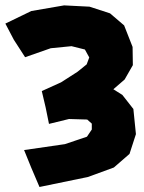

<svg xmlns="http://www.w3.org/2000/svg" viewBox="-39 -541 549 731"><path d="M-18.6 -451.2 13.7 -389.6 56.6 -323.2 154.3 -357.4 233.4 -365.2 284.2 -352.5 300.8 -322.3 291 -295.9 255.9 -267.6 193.4 -227.5 120.1 -194.3 134.8 -131.8 147.5 -69.3 223.6 -87.9 293 -85.9 310.5 -70.3V-47.9L292 -20.5L208 7.8L52.7 30.3L80.1 97.7L111.3 170.9L295.9 132.8L394.5 96.7L454.1 44.9L478.5 -30.3L468.8 -126L426.8 -179.7L392.6 -201.2L435.5 -238.3L466.8 -293L465.8 -362.3L433.6 -444.3L379.9 -490.2L301.8 -515.6L205.1 -520.5L80.1 -499Z"/></svg>

Font: MaokenAssortedSans-TC
Style: Regular
Weight: 500
Version: Version 0.83